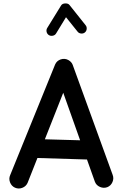

<svg xmlns="http://www.w3.org/2000/svg" viewBox="-20 -1042 712 1122"><path d="M67.4 54.7Q46.9 45.4 38.6 23.4Q30.3 1.5 39.6 -19L302.2 -665.5Q312 -687.5 335.4 -695.1Q358.9 -702.6 379.9 -690.9Q398.4 -680.2 404.8 -663.1L638.2 -20.5Q646.5 0.5 637.2 22Q627.9 43.5 606.9 51.8Q585.9 59.6 564.5 50.5Q543 41.5 534.7 20.5L488.3 -109.9L198.7 -118.7L141.1 26.9Q131.8 47.4 110.1 55.7Q88.4 64 67.4 54.7ZM349.6 -500 242.2 -228 448.2 -222.2ZM265.6 -836.9Q255.4 -843.3 252.4 -855.5Q249.5 -867.7 255.9 -878.4L336.9 -1009.8Q343.8 -1021.5 361.3 -1022Q378.9 -1022.5 386.2 -1012.7L480 -895Q487.8 -885.7 486.6 -872.8Q485.4 -859.9 475.6 -852.1Q466.3 -844.7 453.4 -846.2Q440.4 -847.7 433.1 -857.4L365.7 -941.4L307.6 -846.2Q301.3 -835.9 288.6 -833.3Q275.9 -830.6 265.6 -836.9Z"/></svg>

Font: Mikhak-DS2-FD SemiBold
Style: Regular
Weight: 600
Designer: Amin Abedi
Version: Version 3.2